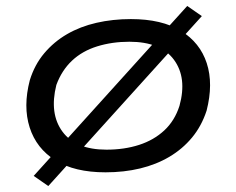

<svg xmlns="http://www.w3.org/2000/svg" viewBox="-20 -569 792 644"><path d="M334 9Q230 9 166 -31Q102 -71 79.5 -141.5Q57 -212 80 -300Q96 -352 128.5 -390.5Q161 -429 205 -454.5Q249 -480 303.5 -492.5Q358 -505 419 -505Q523 -505 587 -465.5Q651 -426 673.5 -357Q696 -288 673 -198Q656 -146 624 -107.5Q592 -69 548 -43Q504 -17 450 -4Q396 9 334 9ZM337 -67Q397 -67 446.5 -83Q496 -99 531 -131.5Q566 -164 582 -214Q608 -308 563.5 -368.5Q519 -429 414 -429Q356 -429 306 -413.5Q256 -398 221.5 -365.5Q187 -333 169 -284Q145 -188 189.5 -127.5Q234 -67 337 -67ZM142 55 93 21 608 -549 657 -515Z"/></svg>

Font: Nunito Sans 7pt Expanded
Style: Italic
Weight: 400
Width: 7
Italic angle: -9°
Designer: Vernon Adams
Foundry: Vernon Adams
Version: Version 3.101;gftools[0.9.27]